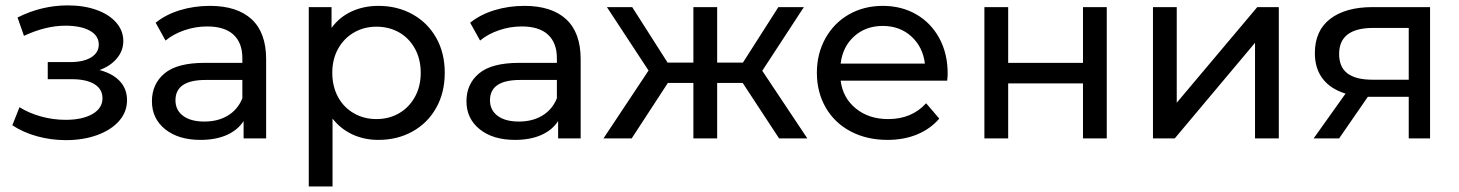

<svg xmlns="http://www.w3.org/2000/svg" viewBox="-20 -514 5417 713"><path d="M425 -212.5C407.3 -231.5 382.1 -245.3 349.6 -253.9C376.6 -263.7 398.1 -278.1 414 -297.2C429.9 -316.2 437.9 -337.6 437.9 -361.6C437.9 -387.3 429 -410.3 411.2 -430.6C393.5 -450.8 368.9 -466.4 337.6 -477.5C306.4 -488.5 271.1 -494 231.8 -494C166.8 -494 104.6 -479 45.1 -449L69 -380.9C123 -406 174.2 -418.6 222.6 -418.6C260.7 -418.6 290.9 -412.5 313.3 -400.2C335.6 -387.9 346.8 -370.8 346.8 -348.7C346.8 -328.4 337.3 -312.5 318.3 -300.8C299.3 -289.2 273.2 -283.4 240.1 -283.4H157.3V-219.9H246.6C282.7 -219.9 310.8 -213.7 330.7 -201.5C350.7 -189.2 360.6 -171.7 360.6 -149C360.6 -124.5 348.2 -105 323.4 -90.6C298.5 -76.2 265.3 -69 223.6 -69C192.9 -69 162.5 -73.1 132.5 -81.4C102.4 -89.7 75.7 -101.2 52.4 -115.9L25.8 -48.8C52.7 -31 83.6 -17.3 118.2 -7.8C152.9 1.7 188.3 6.4 224.5 6.4C267.4 6.4 306.2 0.2 340.9 -12.4C375.5 -25 402.7 -42.5 422.3 -64.9C441.9 -87.2 451.7 -112.9 451.7 -141.7C451.7 -169.9 442.8 -193.5 425 -212.5Z M914.5 -442.5C878.6 -475.6 826.9 -492.2 759.4 -492.2C720.2 -492.2 683.1 -486.8 648.1 -476.1C613.2 -465.4 583.1 -449.9 558 -429.6L594.8 -363.4C613.8 -379.3 637.1 -392.1 664.7 -401.6C692.3 -411.1 720.5 -415.8 749.3 -415.8C792.3 -415.8 824.8 -405.7 846.8 -385.5C868.9 -365.2 880 -336.1 880 -298.1V-280.6H740.1C672 -280.6 622.4 -267.6 591.1 -241.5C559.8 -215.4 544.2 -180.9 544.2 -138C544.2 -95.1 560.6 -60.4 593.4 -34C626.2 -7.7 669.9 5.5 724.5 5.5C761.9 5.5 794.2 -0.5 821.5 -12.4C848.8 -24.4 869.8 -41.7 884.6 -64.4V0H968.3V-294.4C968.3 -360 950.3 -409.4 914.5 -442.5ZM826.6 -85.1C802.1 -70.1 772.9 -62.6 739.2 -62.6C705.5 -62.6 679.1 -69.6 660.1 -83.7C641.1 -97.8 631.6 -117.1 631.6 -141.7C631.6 -192 669 -217.1 743.8 -217.1H880V-149C868.9 -121.4 851.1 -100.1 826.6 -85.1Z M1512 -460.9C1474.6 -481.8 1432.3 -492.2 1385.1 -492.2C1348.9 -492.2 1315.8 -485.3 1285.7 -471.5C1255.7 -457.7 1230.8 -437.3 1211.2 -410.3V-487.6H1126.6V178.5H1214.9V-73.6C1235.1 -47.8 1259.8 -28.2 1288.9 -14.7C1318.1 -1.2 1350.1 5.5 1385.1 5.5C1432.3 5.5 1474.6 -4.9 1512 -25.8C1549.5 -46.6 1578.7 -75.9 1599.9 -113.6C1621.1 -151.3 1631.6 -194.7 1631.6 -243.8C1631.6 -292.9 1621.1 -336.1 1599.9 -373.5C1578.7 -410.9 1549.5 -440.1 1512 -460.9ZM1461.9 -93.4C1437.1 -79 1409 -71.8 1377.7 -71.8C1347.1 -71.8 1319.1 -79 1294 -93.4C1268.9 -107.8 1249.2 -128 1235.1 -154.1C1221 -180.2 1214 -210.1 1214 -243.8C1214 -277.5 1221.2 -307.3 1235.6 -333C1250 -358.8 1269.6 -378.9 1294.5 -393.3C1319.3 -407.7 1347.1 -414.9 1377.7 -414.9C1409 -414.9 1437.1 -407.9 1461.9 -393.8C1486.7 -379.7 1506.4 -359.6 1520.8 -333.5C1535.2 -307.4 1542.4 -277.5 1542.4 -243.8C1542.4 -210.1 1535.2 -180.2 1520.8 -154.1C1506.4 -128 1486.7 -107.8 1461.9 -93.4Z M2082.5 -442.5C2046.6 -475.6 1994.9 -492.2 1927.4 -492.2C1888.2 -492.2 1851.1 -486.8 1816.1 -476.1C1781.2 -465.4 1751.1 -449.9 1726 -429.6L1762.8 -363.4C1781.8 -379.3 1805.1 -392.1 1832.7 -401.6C1860.3 -411.1 1888.5 -415.8 1917.3 -415.8C1960.3 -415.8 1992.8 -405.7 2014.8 -385.5C2036.9 -365.2 2048 -336.1 2048 -298.1V-280.6H1908.1C1840 -280.6 1790.4 -267.6 1759.1 -241.5C1727.8 -215.4 1712.2 -180.9 1712.2 -138C1712.2 -95.1 1728.6 -60.4 1761.4 -34C1794.2 -7.7 1837.9 5.5 1892.5 5.5C1929.9 5.5 1962.2 -0.5 1989.5 -12.4C2016.8 -24.4 2037.8 -41.7 2052.6 -64.4V0H2136.3V-294.4C2136.3 -360 2118.3 -409.4 2082.5 -442.5ZM1994.6 -85.1C1970.1 -70.1 1940.9 -62.6 1907.2 -62.6C1873.5 -62.6 1847.1 -69.6 1828.1 -83.7C1809.1 -97.8 1799.6 -117.1 1799.6 -141.7C1799.6 -192 1837 -217.1 1911.8 -217.1H2048V-149C2036.9 -121.4 2019.1 -100.1 1994.6 -85.1Z M2738 -206.1 2873.2 0H2978.1L2810.7 -251.2L2965.2 -487.6H2870.5L2738.9 -281.5H2643.2V-487.6H2554.9V-281.5H2459.2L2327.7 -487.6H2233.8L2388.4 -252.1L2221 0H2325.8L2460.2 -206.1H2554.9V0H2643.2V-206.1Z M3497.4 -214.4C3498.6 -225.4 3499.2 -234.3 3499.2 -241C3499.2 -290.1 3489 -333.7 3468.4 -371.7C3447.9 -409.7 3419.4 -439.3 3382.9 -460.5C3346.4 -481.6 3304.8 -492.2 3258.2 -492.2C3211.6 -492.2 3169.7 -481.6 3132.6 -460.5C3095.5 -439.3 3066.4 -409.7 3045.2 -371.7C3024.1 -333.7 3013.5 -291 3013.5 -243.8C3013.5 -196 3024.4 -153 3046.1 -115C3067.9 -77 3098.7 -47.4 3138.6 -26.2C3178.5 -5.1 3224.2 5.5 3275.7 5.5C3316.2 5.5 3352.8 -1.2 3385.6 -14.7C3418.4 -28.2 3445.9 -47.8 3468 -73.6L3419.2 -130.6C3383.6 -91.4 3336.7 -71.8 3278.4 -71.8C3230.6 -71.8 3190.6 -84.8 3158.4 -110.9C3126.2 -136.9 3107.3 -171.4 3101.8 -214.4ZM3151.9 -379C3180.5 -404.8 3215.9 -417.7 3258.2 -417.7C3300.5 -417.7 3335.9 -404.6 3364.5 -378.6C3393 -352.5 3409.7 -318.9 3414.6 -277.8H3101.8C3106.7 -319.5 3123.4 -353.3 3151.9 -379Z M3635.6 -487.6V0H3723.9V-204.2H4001.7V0H4090V-487.6H4001.7V-280.6H3723.9V-487.6Z M4261.6 -487.6V0H4342.5L4640.6 -355.1V0H4728.9V-487.6H4648.9L4349.9 -132.5V-487.6Z M5290.6 -487.6H5077.1C5010.3 -487.6 4957.8 -473 4919.8 -443.9C4881.8 -414.8 4862.8 -372.3 4862.8 -316.5C4862.8 -278.5 4872.6 -246.7 4892.2 -221.3C4911.8 -195.8 4940 -177.6 4976.8 -166.5L4858.2 0H4952.9L5059.6 -154.6H5069.8H5211.4V0H5290.6ZM4983.7 -241.5C4963.2 -257.1 4952.9 -281.2 4952.9 -313.7C4952.9 -378.1 4995.2 -410.3 5079.9 -410.3H5211.4V-218H5076.2C5035.1 -218 5004.3 -225.9 4983.7 -241.5Z"/></svg>

Font: Montserrat Ace
Style: Regular
Weight: 500
Designer: Julieta Ulanovsky
Foundry: Julieta Ulanovsky
Version: Version 1